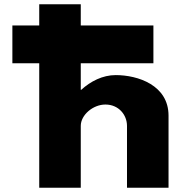

<svg xmlns="http://www.w3.org/2000/svg" viewBox="-20 -880 848 900"><path d="M163.9 -760.5H38V-583.5H163.9V0H358.6V-290C358.6 -341 415.8 -390 474.1 -390C536.8 -390 575.3 -341 575.3 -290V0H770V-338C770 -481 625.9 -528 522.5 -528C460.9 -528 404.8 -499 360.8 -459H358.6V-583.5H699.1V-760.5H358.6V-860H163.9Z"/></svg>

Font: Hussar
Style: BdWide
Weight: 700
Foundry: Cannot Into Space Fonts
Version: Version 2.00